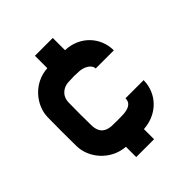

<svg xmlns="http://www.w3.org/2000/svg" viewBox="-189 -704 898 898"><g transform="rotate(-45 260.0 -255.0)"><path d="M470 -150H350C350 -114 318 -106 290 -104C272 -103 230 -103 212 -104C184 -106 149 -117 148 -173C147 -223 147 -274 148 -324C149 -370 184 -390 212 -392C252 -394 256 -394 289 -392C316 -390 350 -373 350 -347H470C470 -435 403 -506 309 -509V-590H191V-508C97 -503 31 -422 30 -344C29 -266 29 -231 30 -153C31 -75 97 5 191 12V80H309V13C403 7 469 -62 470 -150Z"/></g></svg>

Font: Fervojo
Style: Bold
Weight: 700
Designer: kohakuno
Version: ver.1.0